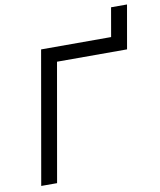

<svg xmlns="http://www.w3.org/2000/svg" viewBox="-92 -917 824 990"><g transform="rotate(-10 320.5 -422.5)"><path d="M43 0H126L234.4 -616.7H601.1L641.1 -844.7H557.6L531.2 -693.4H164.6Z"/></g></svg>

Font: Cascadia Code PL SemiLight
Style: Italic
Weight: 350
Italic angle: -10°
Monospace: yes
Designer: Aaron Bell
Foundry: Saja Typeworks
Version: Version 2404.023